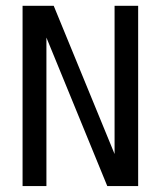

<svg xmlns="http://www.w3.org/2000/svg" viewBox="-20 -624 540 644"><path d="M55.7 -604.5H160.2L364.3 -107.4V-604.5H443.4V0H339.8L135.7 -498V0H55.7Z"/></svg>

Font: BabelStone Coelbren y Beirdd
Style: Regular
Weight: 400
Designer: Andrew West
Foundry: BabelStone
Version: Version 1.00;September 27, 2022